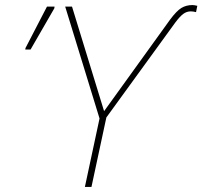

<svg xmlns="http://www.w3.org/2000/svg" viewBox="-20 -740 801 760"><path d="M316 0 374 -271 238 -714H265L392 -300L653 -662Q679 -697 698 -708.5Q717 -720 742 -720Q748 -720 761 -717L756 -692Q744 -695 735 -695Q719 -695 705.5 -685Q692 -675 674 -651L401 -275L342 0ZM80 -544 81 -550 166 -714H196L195 -707L101 -544Z"/></svg>

Font: Noto Sans Thin
Style: Italic
Weight: 100
Italic angle: -12°
Designer: Monotype Design Team
Foundry: Monotype Imaging Inc.
Version: Version 2.013; ttfautohint (v1.8.4.7-5d5b)